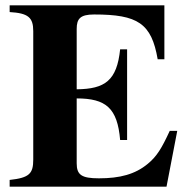

<svg xmlns="http://www.w3.org/2000/svg" viewBox="-20 -696 707 716"><path d="M593 -676H16V-651C85 -647 104 -631 104 -580V-101C104 -49 90 -33 16 -25V0H601L641 -208H613C583 -143 565 -113 531 -85C484 -46 427 -31 349 -31C284 -31 266 -44 266 -87V-329C375 -329 418 -293 428 -174H454V-512H428C416 -396 372 -364 266 -363V-588C266 -626 279 -642 331 -642C494 -642 545 -609 568 -475H593Z"/></svg>

Font: XITS
Style: Bold
Weight: 700
Designer: MicroPress Inc., with final additions and corrections provided by Coen Hoffman, Elsevier (retired)
Version: Version 1.302